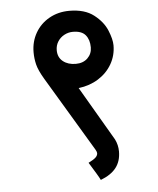

<svg xmlns="http://www.w3.org/2000/svg" viewBox="-54 -674 708 859"><g transform="rotate(-5 300.0 -245.0)"><path d="M325 71.5 316 57Q340 45 349 36.2Q358 27.5 358 17Q358 11.5 352 1L151 -335Q127 -375.5 120.5 -402.2Q114 -429 114 -457Q114 -505 136.5 -544Q159 -583 199 -605.5Q239 -628 289 -628Q358 -628 399 -596.2Q440 -564.5 456.5 -524.2Q473 -484 473 -457Q473 -411.5 451 -373.2Q429 -335 390 -310.5Q351 -286 301 -280L443 -37Q456 -11 456 18Q456 61.5 433.5 90.8Q411 120 364 138Q358.5 126.5 346.8 107.2Q335 88 325 71.5ZM371 -457Q371 -491 353.8 -512Q336.5 -533 297 -533Q276.5 -533 258.2 -523.2Q240 -513.5 229 -496.2Q218 -479 218 -457Q218 -425 240.5 -407Q263 -389 298 -389Q331 -389 351 -408.5Q371 -428 371 -457Z"/></g></svg>

Font: JuliaMono Black
Style: Italic
Weight: 900
Italic angle: -9°
Monospace: yes
Designer: cormullion
Foundry: corm
Version: Version 0.057; ttfautohint (v1.8.4)